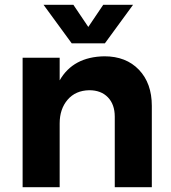

<svg xmlns="http://www.w3.org/2000/svg" viewBox="-20 -778 710 798"><path d="M74 0V-538H228V-444Q284 -542 414 -544Q504 -544 557.5 -488Q611 -432 611 -338V0H457V-293Q457 -344 428.5 -373.5Q400 -403 351 -403Q294 -402 261 -363.5Q228 -325 228 -265V0ZM161 -758H285L347 -666L409 -758H533L416 -598H278Z"/></svg>

Font: Trueno
Style: SBd
Weight: 600
Designer: Julieta Ulanovsky
Foundry: Julieta Ulanovsky
Version: Version 3.001b